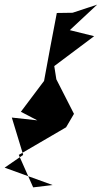

<svg xmlns="http://www.w3.org/2000/svg" viewBox="-32 -704 459 828"><path d="M111 104 49 -36 253 -155 287 -213 211 -362 202 -419 374 -548 269 -574 387 -684 281 -649 213 -648C194 -551 176 -453 158 -355L58 -222L129 -185L19 -197L68 -36L-12 19L195 94Z"/></svg>

Font: Asimov Silicon
Style: Regular
Weight: 400
Designer: Google
Version: Version 2.000980; 2014